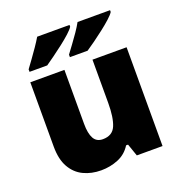

<svg xmlns="http://www.w3.org/2000/svg" viewBox="-138 -883 946 1010"><g transform="rotate(-20 335.0 -378.0)"><path d="M604 -553V0H460L436 -69H425Q399 -27 354 -8.5Q309 10 258 10Q204 10 160 -11Q116 -32 90.5 -77Q65 -122 65 -193V-553H256V-251Q256 -197 271.5 -169Q287 -141 322 -141Q376 -141 394.5 -185Q413 -229 413 -311V-553ZM589 -756Q581 -743 559 -723Q537 -703 508.5 -681Q480 -659 452.5 -639Q425 -619 405 -606H306V-620Q320 -639 339 -664.5Q358 -690 376.5 -717Q395 -744 407 -766H589ZM362 -756Q354 -743 332 -723Q310 -703 281.5 -681Q253 -659 225.5 -639Q198 -619 179 -606H80V-620Q94 -639 112.5 -664.5Q131 -690 149.5 -717Q168 -744 181 -766H362Z"/></g></svg>

Font: Noto Sans Gujarati UI Black
Style: Regular
Weight: 900
Designer: Jelle Bosma - Monotype Design Team, Universal Thirst
Foundry: Monotype Imaging Inc.
Version: Version 2.106; ttfautohint (v1.8.4.7-5d5b)